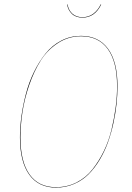

<svg xmlns="http://www.w3.org/2000/svg" viewBox="-20 -855 610 884"><path d="M359.9 -773.9Q328.6 -773.9 310.8 -791.3Q293 -808.6 289.1 -834L291 -835Q295.4 -808.1 313.2 -792Q331.1 -775.9 359.9 -775.9Q388.2 -775.9 409.7 -792Q431.2 -808.1 443.8 -835L445.8 -834Q416.5 -773.9 359.9 -773.9ZM353 -689.9Q434.1 -689.9 477.5 -630.4Q521 -570.8 521 -458Q521 -418.5 516.6 -376.5Q512.2 -334.5 502.2 -288.3Q492.2 -242.2 477.1 -200Q461.9 -157.7 439 -119.4Q416 -81.1 387.7 -52.7Q359.4 -24.4 320.8 -7.8Q282.2 8.8 237.8 8.8Q157.2 8.8 114.5 -50.8Q71.8 -110.4 71.8 -222.2Q71.8 -269 78.6 -319.6Q85.4 -370.1 99.4 -423.3Q113.3 -476.6 136.5 -523.9Q159.7 -571.3 189.7 -608.6Q219.7 -646 262 -668Q304.2 -689.9 353 -689.9ZM353 -688Q294.9 -688 246.6 -656.5Q198.2 -625 167.2 -575.7Q136.2 -526.4 114.5 -463.4Q92.8 -400.4 83.5 -339.6Q74.2 -278.8 74.2 -222.2Q74.2 -110.8 116 -52Q157.7 6.8 237.8 6.8Q289.1 6.8 332.3 -15.1Q375.5 -37.1 405.5 -75Q435.5 -112.8 458.3 -159.7Q481 -206.5 493.7 -259.8Q506.3 -313 512.7 -362.3Q519 -411.6 519 -458Q519 -570.3 476.3 -629.2Q433.6 -688 353 -688Z"/></svg>

Font: Fira Sans Compressed Two
Style: Italic
Weight: 100
Width: 3
Italic angle: -8°
Designer: Carrois Corporate & Edenspiekermann AG
Foundry: Carrois Corporate GbR & Edenspiekermann AG
Version: Version 4.203;PS 004.203;hotconv 1.0.88;makeotf.lib2.5.64775